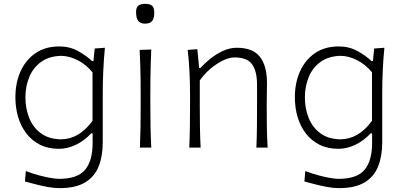

<svg xmlns="http://www.w3.org/2000/svg" viewBox="-20 -768 2104 999"><path d="M289.1 210.9Q261.7 210.9 228.3 204.8Q194.8 198.7 163.3 190.4Q131.8 182.1 109.9 176.3L114.3 122.1Q150.4 135.7 184.6 144.8Q218.8 153.8 245.6 158.2Q272.5 162.6 286.1 162.6Q383.3 162.6 422.6 115.7Q461.9 68.8 461.9 -23.9V-74.2H454.6Q417.5 -34.7 373.8 -14.2Q330.1 6.3 286.6 6.3Q230.5 6.3 188 -15.1Q145.5 -36.6 116.9 -74Q88.4 -111.3 74.2 -159.7Q60.1 -208 60.1 -261.7Q60.1 -337.4 87.2 -397.2Q114.3 -457 165.3 -491.7Q216.3 -526.4 288.1 -526.4Q342.3 -526.4 385.5 -502.7Q428.7 -479 459 -450.2H466.3L472.7 -515.6L525.9 -519.5Q520 -460 517.3 -399.2Q514.6 -338.4 514.6 -281.2V-27.3Q514.6 44.4 493.2 98.1Q471.7 151.9 422.4 181.4Q373 210.9 289.1 210.9ZM296.9 -43Q392.6 -43.9 461.4 -139.6V-391.6Q426.8 -433.6 383.1 -455.3Q339.4 -477.1 298.8 -477.5Q236.3 -476.1 194.8 -446.5Q153.3 -417 132.8 -368.4Q112.3 -319.8 112.3 -260.7Q112.3 -204.1 131.8 -154.8Q151.4 -105.5 192.1 -75Q232.9 -44.4 296.9 -43Z M708 0H767.1Q764.2 -57.1 763.2 -110.1Q762.2 -163.1 762.2 -226.1V-277.3Q762.2 -320.8 762.7 -359.4Q763.2 -397.9 764.2 -434.8Q765.1 -471.7 767.1 -510.3L706.5 -508.3Q708.5 -470.2 709.7 -433.6Q710.9 -397 711.4 -358.9Q711.9 -320.8 711.9 -277.3V-226.1Q711.9 -163.1 711.2 -110.1Q710.4 -57.1 708 0ZM734.9 -645Q760.7 -645 771.7 -658.9Q782.7 -672.9 782.7 -702.1Q782.7 -727.1 772 -737.5Q761.2 -748 736.3 -748Q710.9 -748 699.5 -738.3Q688 -728.5 688 -705.6Q688 -673.8 699 -659.4Q710 -645 734.9 -645Z M964.8 0H1023.9Q1021 -57.1 1020.3 -109.9Q1019.5 -162.6 1019.5 -224.6V-349.6Q1043.5 -383.8 1075.4 -410.6Q1107.4 -437.5 1140.4 -453.4Q1173.3 -469.2 1200.2 -469.2Q1266.6 -469.2 1292 -433.1Q1317.4 -397 1317.4 -326.2V-224.6Q1317.4 -162.6 1316.9 -109.9Q1316.4 -57.1 1314 0H1372.6Q1369.1 -57.1 1368.4 -110.1Q1367.7 -163.1 1367.7 -226.1Q1367.7 -247.6 1368.4 -275.9Q1369.1 -304.2 1369.1 -336.9Q1369.1 -425.3 1332.5 -472.4Q1295.9 -519.5 1211.4 -519.5Q1174.8 -519.5 1138.7 -502.4Q1102.5 -485.4 1072.5 -460.9Q1042.5 -436.5 1023.4 -414.6H1016.1L1006.8 -512.2L956.5 -508.3Q963.4 -450.7 966.1 -391.6Q968.8 -332.5 968.8 -277.3V-226.1Q968.8 -163.1 968 -110.1Q967.3 -57.1 964.8 0Z M1743.2 210.9Q1715.8 210.9 1682.4 204.8Q1648.9 198.7 1617.4 190.4Q1585.9 182.1 1564 176.3L1568.4 122.1Q1604.5 135.7 1638.7 144.8Q1672.9 153.8 1699.7 158.2Q1726.6 162.6 1740.2 162.6Q1837.4 162.6 1876.7 115.7Q1916 68.8 1916 -23.9V-74.2H1908.7Q1871.6 -34.7 1827.9 -14.2Q1784.2 6.3 1740.7 6.3Q1684.6 6.3 1642.1 -15.1Q1599.6 -36.6 1571 -74Q1542.5 -111.3 1528.3 -159.7Q1514.2 -208 1514.2 -261.7Q1514.2 -337.4 1541.3 -397.2Q1568.4 -457 1619.4 -491.7Q1670.4 -526.4 1742.2 -526.4Q1796.4 -526.4 1839.6 -502.7Q1882.8 -479 1913.1 -450.2H1920.4L1926.8 -515.6L1980 -519.5Q1974.1 -460 1971.4 -399.2Q1968.8 -338.4 1968.8 -281.2V-27.3Q1968.8 44.4 1947.3 98.1Q1925.8 151.9 1876.5 181.4Q1827.1 210.9 1743.2 210.9ZM1751 -43Q1846.7 -43.9 1915.5 -139.6V-391.6Q1880.9 -433.6 1837.2 -455.3Q1793.5 -477.1 1752.9 -477.5Q1690.4 -476.1 1648.9 -446.5Q1607.4 -417 1586.9 -368.4Q1566.4 -319.8 1566.4 -260.7Q1566.4 -204.1 1585.9 -154.8Q1605.5 -105.5 1646.2 -75Q1687 -44.4 1751 -43Z"/></svg>

Font: Pinar VF
Style: Regular
Weight: 300
Designer: Amin Abedi
Version: Version 2.000